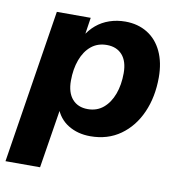

<svg xmlns="http://www.w3.org/2000/svg" viewBox="-79 -573 782 826"><g transform="rotate(10 312.5 -160.5)"><path d="M-1 180 105 -491H253L240 -405H233Q251 -436 276.5 -457.5Q302 -479 334.5 -490Q367 -501 403 -501Q458 -501 499.5 -475.5Q541 -450 563.5 -402Q586 -354 586 -289Q586 -204 556 -136Q526 -68 470.5 -28.5Q415 11 339 11Q284 11 242.5 -14.5Q201 -40 184 -89H193L150 180ZM308 -102Q348 -102 376 -125.5Q404 -149 419 -189.5Q434 -230 434 -281Q434 -333 409.5 -360.5Q385 -388 342 -388Q302 -388 274 -365Q246 -342 231 -301.5Q216 -261 216 -210Q216 -158 240.5 -130Q265 -102 308 -102Z"/></g></svg>

Font: Nunito Sans 12pt ExtraBold
Style: Italic
Weight: 800
Italic angle: -9°
Designer: Vernon Adams
Foundry: Vernon Adams
Version: Version 3.101;gftools[0.9.27]